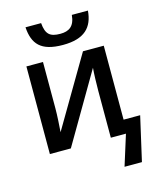

<svg xmlns="http://www.w3.org/2000/svg" viewBox="-137 -859 937 1141"><g transform="rotate(-15 332.0 -288.5)"><path d="M320 -606C453 -606 507 -664 515 -765H416C410 -696 375 -674 322 -674C259 -674 233 -694 227 -765H131C138 -661 184 -606 320 -606ZM485 188H592L654 -84H552V-539H424L171 -109C174 -149 178 -211 178 -255V-539H76V0H205L456 -429C453 -397 451 -330 451 -288V0H544Z"/></g></svg>

Font: Noto Sans Thai Medium
Style: Regular
Weight: 500
Designer: Monotype Design Team
Foundry: Monotype Imaging Inc.
Version: Version 1.901